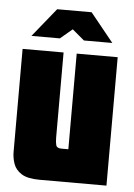

<svg xmlns="http://www.w3.org/2000/svg" viewBox="-48 -663 489 700"><g transform="rotate(5 196.5 -312.5)"><path d="M123 0Q79 0 57 -14Q35 -28 27.5 -49.5Q20 -71 20 -93V-470H170V-159Q170 -141 173 -130.5Q176 -120 193 -120H218V-470H368V0ZM48 -520 133 -625H259L344 -520H240L196 -557L152 -520Z"/></g></svg>

Font: Smooch Sans Black
Style: Regular
Weight: 900
Designer: Robert E. Leuschke
Foundry: Robert E. Leuschke
Version: Version 1.010; ttfautohint (v1.8.3)